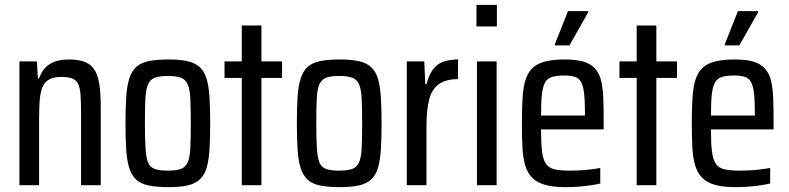

<svg xmlns="http://www.w3.org/2000/svg" viewBox="-20 -763 3252 791"><path d="M60 0V-510H132L136 -440H141Q150 -466 165.5 -483Q181 -500 205.5 -509Q230 -518 265 -518Q307 -518 333 -506.5Q359 -495 372 -471Q385 -447 390 -411Q395 -375 395 -324V0H314V-296Q314 -346 311.5 -375.5Q309 -405 300.5 -420Q292 -435 275.5 -440.5Q259 -446 231 -446Q198 -446 179.5 -434Q161 -422 153 -399Q145 -376 143 -342.5Q141 -309 141 -266V0Z M674 8Q624 8 591.5 1Q559 -6 540.5 -23.5Q522 -41 512.5 -71Q503 -101 500 -146Q497 -191 497 -255Q497 -319 500 -364Q503 -409 512.5 -439Q522 -469 540.5 -486.5Q559 -504 591.5 -511Q624 -518 674 -518Q721 -518 752.5 -511Q784 -504 803 -486.5Q822 -469 831 -439Q840 -409 843 -364Q846 -319 846 -255Q846 -191 843 -146Q840 -101 831 -71Q822 -41 803 -23.5Q784 -6 752.5 1Q721 8 674 8ZM671 -60Q706 -60 725 -67Q744 -74 753 -93.5Q762 -113 764 -152Q766 -191 766 -255Q766 -319 764 -357.5Q762 -396 753 -416Q744 -436 725 -443Q706 -450 671 -450Q637 -450 618 -443Q599 -436 590 -416Q581 -396 579 -357Q577 -318 577 -255Q577 -191 579.5 -152Q582 -113 590 -93.5Q598 -74 617.5 -67Q637 -60 671 -60Z M976 0V-442H905V-510H976V-658H1057V-510H1142V-442H1057V0Z M1380 8Q1330 8 1297.5 1Q1265 -6 1246.5 -23.5Q1228 -41 1218.5 -71Q1209 -101 1206 -146Q1203 -191 1203 -255Q1203 -319 1206 -364Q1209 -409 1218.5 -439Q1228 -469 1246.5 -486.5Q1265 -504 1297.5 -511Q1330 -518 1380 -518Q1427 -518 1458.5 -511Q1490 -504 1509 -486.5Q1528 -469 1537 -439Q1546 -409 1549 -364Q1552 -319 1552 -255Q1552 -191 1549 -146Q1546 -101 1537 -71Q1528 -41 1509 -23.5Q1490 -6 1458.5 1Q1427 8 1380 8ZM1377 -60Q1412 -60 1431 -67Q1450 -74 1459 -93.5Q1468 -113 1470 -152Q1472 -191 1472 -255Q1472 -319 1470 -357.5Q1468 -396 1459 -416Q1450 -436 1431 -443Q1412 -450 1377 -450Q1343 -450 1324 -443Q1305 -436 1296 -416Q1287 -396 1285 -357Q1283 -318 1283 -255Q1283 -191 1285.5 -152Q1288 -113 1296 -93.5Q1304 -74 1323.5 -67Q1343 -60 1377 -60Z M1656 0V-510H1728L1732 -416H1737Q1747 -455 1764 -477.5Q1781 -500 1807 -509Q1833 -518 1867 -518V-437Q1818 -437 1789 -417Q1760 -397 1748.5 -354.5Q1737 -312 1737 -241V0Z M1943 -654V-743H2027V-654ZM1945 0V-510H2026V0Z M2311 8Q2260 8 2227 -1Q2194 -10 2174 -29.5Q2154 -49 2144.5 -79.5Q2135 -110 2132.5 -153.5Q2130 -197 2130 -254Q2130 -328 2134.5 -379Q2139 -430 2156.5 -460.5Q2174 -491 2209.5 -504.5Q2245 -518 2306 -518Q2354 -518 2384 -509Q2414 -500 2431.5 -480.5Q2449 -461 2456.5 -430.5Q2464 -400 2465.5 -356Q2467 -312 2467 -255V-230H2209Q2209 -174 2213 -140Q2217 -106 2229 -88.5Q2241 -71 2264.5 -65.5Q2288 -60 2327 -60Q2346 -60 2366 -61Q2386 -62 2408.5 -64.5Q2431 -67 2453 -71V-7Q2437 -3 2413 0.5Q2389 4 2363 6Q2337 8 2311 8ZM2390 -265V-290Q2390 -345 2386.5 -377Q2383 -409 2374 -425Q2365 -441 2348 -446.5Q2331 -452 2304 -452Q2273 -452 2254 -446Q2235 -440 2225.5 -423Q2216 -406 2212.5 -373.5Q2209 -341 2209 -287H2411ZM2266 -576V-581L2320 -717H2403V-712L2326 -576Z M2603 0V-442H2532V-510H2603V-658H2684V-510H2769V-442H2684V0Z M3011 8Q2960 8 2927 -1Q2894 -10 2874 -29.5Q2854 -49 2844.5 -79.5Q2835 -110 2832.5 -153.5Q2830 -197 2830 -254Q2830 -328 2834.5 -379Q2839 -430 2856.5 -460.5Q2874 -491 2909.5 -504.5Q2945 -518 3006 -518Q3054 -518 3084 -509Q3114 -500 3131.5 -480.5Q3149 -461 3156.5 -430.5Q3164 -400 3165.5 -356Q3167 -312 3167 -255V-230H2909Q2909 -174 2913 -140Q2917 -106 2929 -88.5Q2941 -71 2964.5 -65.5Q2988 -60 3027 -60Q3046 -60 3066 -61Q3086 -62 3108.5 -64.5Q3131 -67 3153 -71V-7Q3137 -3 3113 0.5Q3089 4 3063 6Q3037 8 3011 8ZM3090 -265V-290Q3090 -345 3086.5 -377Q3083 -409 3074 -425Q3065 -441 3048 -446.5Q3031 -452 3004 -452Q2973 -452 2954 -446Q2935 -440 2925.5 -423Q2916 -406 2912.5 -373.5Q2909 -341 2909 -287H3111ZM2966 -576V-581L3020 -717H3103V-712L3026 -576Z"/></svg>

Font: Saira Condensed Medium
Style: Regular
Weight: 500
Width: 3
Designer: Hector Gatti with collaboration of the Omnibus-Type team
Foundry: Omnibus-Type
Version: Version 1.101